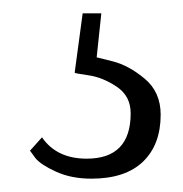

<svg xmlns="http://www.w3.org/2000/svg" viewBox="-20 -17 274 288"><path d="M104 3H132L125 69L149 75Q173 81 197 101Q221 121 221 155Q221 200 194.5 225.5Q168 251 117 251Q87 251 64 240.5Q41 230 33 220L25 209L43 189Q65 221 110 221Q176 221 176 153Q176 127 155 113Q134 99 113 96Q92 93 92 92Z"/></svg>

Font: Arsenal
Style: Regular
Weight: 400
Designer: Andrij Shevchenko
Foundry: Stairsfor.com
Version: Version 1.000